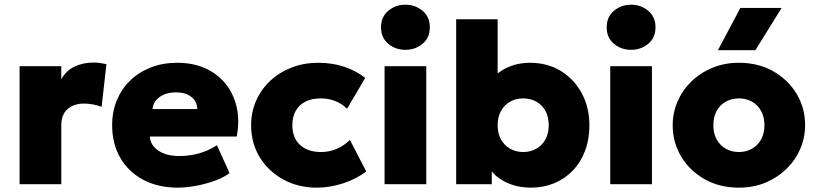

<svg xmlns="http://www.w3.org/2000/svg" viewBox="-20 -804 3560 838"><path d="M65.5 0V-515H247.5V-458Q268.5 -496 305.8 -513.5Q343 -531 387.5 -531Q405 -531 418.2 -528.8Q431.5 -526.5 444.5 -524L423.5 -337.5Q406 -344.5 385.8 -348.2Q365.5 -352 346 -352Q303 -352 275.2 -328.2Q247.5 -304.5 247.5 -256.5V0Z M756 15Q670 15 605.5 -19.2Q541 -53.5 505.2 -114.8Q469.5 -176 469.5 -258Q469.5 -318 490.5 -367.8Q511.5 -417.5 549.5 -453.8Q587.5 -490 639.2 -510Q691 -530 753 -530Q822.5 -530 876.2 -505.8Q930 -481.5 965 -437.8Q1000 -394 1013.2 -335.5Q1026.5 -277 1013 -208H634Q635.5 -182.5 651.8 -163.5Q668 -144.5 696 -133.8Q724 -123 760.5 -123Q807 -123 847.5 -134.2Q888 -145.5 927 -170L982 -48.5Q958.5 -30.5 920.2 -16.2Q882 -2 838.5 6.5Q795 15 756 15ZM645.5 -328H841Q840.5 -361 815.2 -381Q790 -401 748 -401Q705.5 -401 677.2 -381Q649 -361 645.5 -328Z M1363 15Q1281 15 1216 -20.8Q1151 -56.5 1113.5 -118Q1076 -179.5 1076 -257.5Q1076 -315.5 1098.2 -365.2Q1120.5 -415 1160.2 -452Q1200 -489 1253.5 -509.5Q1307 -530 1369 -530Q1429 -530 1480.8 -513.2Q1532.5 -496.5 1574 -464L1495 -329.5Q1470 -353 1441.2 -363.8Q1412.5 -374.5 1381 -374.5Q1341.5 -374.5 1313.8 -360.8Q1286 -347 1271 -321Q1256 -295 1256 -257.5Q1256 -202.5 1289.5 -171.5Q1323 -140.5 1381.5 -140.5Q1416.5 -140.5 1448.2 -153.8Q1480 -167 1507.5 -193L1578.5 -55.5Q1535 -22.5 1477.5 -3.8Q1420 15 1363 15Z M1658.5 0V-515H1840.5V0ZM1749.5 -586.5Q1706.5 -586.5 1674.8 -612.8Q1643 -639 1643 -685Q1643 -730.5 1674.8 -757Q1706.5 -783.5 1749.5 -783.5Q1792.5 -783.5 1824.2 -757Q1856 -730.5 1856 -685Q1856 -639 1824.2 -612.8Q1792.5 -586.5 1749.5 -586.5Z M2297 15Q2250 15 2210.8 1Q2171.5 -13 2143.5 -38Q2115.5 -63 2102 -96.5L2126.5 -137.5V0H1971V-720H2152V-399.5L2110.5 -441Q2146 -486.5 2192 -508.2Q2238 -530 2293.5 -530Q2369.5 -530 2427.8 -494.2Q2486 -458.5 2519.2 -396.8Q2552.5 -335 2552.5 -257.5Q2552.5 -195.5 2533.2 -145Q2514 -94.5 2479.5 -59Q2445 -23.5 2398.5 -4.2Q2352 15 2297 15ZM2263.5 -140.5Q2295 -140.5 2320.5 -154.8Q2346 -169 2360.5 -195.2Q2375 -221.5 2375 -257.5Q2375 -293.5 2360.8 -319.8Q2346.5 -346 2321 -360.2Q2295.5 -374.5 2263.5 -374.5Q2231.5 -374.5 2206.2 -360.2Q2181 -346 2166.5 -319.8Q2152 -293.5 2152 -257.5Q2152 -221.5 2166.8 -195.2Q2181.5 -169 2206.8 -154.8Q2232 -140.5 2263.5 -140.5Z M2643.5 0V-515H2825.5V0ZM2734.5 -586.5Q2691.5 -586.5 2659.8 -612.8Q2628 -639 2628 -685Q2628 -730.5 2659.8 -757Q2691.5 -783.5 2734.5 -783.5Q2777.5 -783.5 2809.2 -757Q2841 -730.5 2841 -685Q2841 -639 2809.2 -612.8Q2777.5 -586.5 2734.5 -586.5Z M3205 15Q3120 15 3054.8 -22.2Q2989.5 -59.5 2952.8 -121.2Q2916 -183 2916 -257.5Q2916 -311.5 2937 -360.5Q2958 -409.5 2996.8 -447.5Q3035.5 -485.5 3088.5 -507.8Q3141.5 -530 3205 -530Q3290 -530 3355.2 -492.8Q3420.5 -455.5 3457.2 -393.8Q3494 -332 3494 -257.5Q3494 -204 3473 -154.8Q3452 -105.5 3413.2 -67.5Q3374.5 -29.5 3321.8 -7.2Q3269 15 3205 15ZM3205 -140.5Q3236.5 -140.5 3261.8 -154.8Q3287 -169 3301.8 -195.2Q3316.5 -221.5 3316.5 -257.5Q3316.5 -293.5 3302 -319.8Q3287.5 -346 3262.2 -360.2Q3237 -374.5 3205 -374.5Q3173 -374.5 3147.5 -360.2Q3122 -346 3107.8 -319.8Q3093.5 -293.5 3093.5 -257.5Q3093.5 -221.5 3108 -195.2Q3122.5 -169 3148 -154.8Q3173.5 -140.5 3205 -140.5ZM3113.5 -585 3211.5 -769.5H3391.5L3277 -585Z"/></svg>

Font: Geologica Thin Roman ExtraBold
Style: Regular
Weight: 800
Version: Version 1.010;gftools[0.9.28]